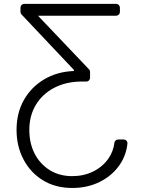

<svg xmlns="http://www.w3.org/2000/svg" viewBox="-20 -747 726 973"><path d="M196.7 166.2Q133.2 126.8 98.7 60Q63.9 -6 63.9 -88.8Q63.9 -173.7 100.5 -239.3Q137.4 -305 203.1 -344.5Q268.8 -383.9 354.4 -387.1V-392.8L89.1 -673.7Q83.8 -679 83.8 -686.8V-708.1Q83.8 -716.3 89.5 -721.8Q95.2 -727.3 103 -727.3H568.2Q576.3 -727.3 582 -721.6Q587.7 -715.9 587.7 -708.1V-686.4Q587.7 -678.6 582 -672.9Q576.3 -667.3 568.2 -667.3H172.6L431.1 -395.6Q436.4 -390.3 436.4 -382.1V-353Q436.4 -345.2 430.9 -339.5Q425.4 -333.8 417.3 -333.8H390.3Q313.2 -332.7 254.3 -301.8Q195 -271 161.9 -215.9Q128.6 -161.2 128.6 -88.1Q128.6 -21.3 155.5 31.6Q182.5 83.8 231.9 115.1Q281.2 145.6 345.9 145.6Q404.1 145.6 452.1 122.2Q500.7 98 529.5 56.5Q554.3 20.6 559.7 -23.1Q560.4 -30.2 565.9 -35.2Q571.4 -40.1 578.8 -40.1H606.5Q615.4 -40.1 621.1 -33.7Q626.8 -27.3 625.7 -18.5Q619.3 40.5 586.6 88.1Q549 143.1 486.2 174.4Q423.7 205.6 346.6 205.6Q260.3 205.6 196.7 166.2Z"/></svg>

Font: DeltaSans Light
Style: Regular
Weight: 300
Designer: Rasmus Andersson
Foundry: rsms
Version: Version 3.012